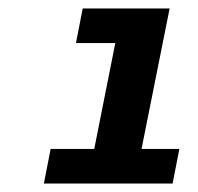

<svg xmlns="http://www.w3.org/2000/svg" viewBox="-20 -762 470 455"><path d="M189 -337 262 -704 302 -660H160L176 -742H382L301 -337ZM84 -327 100 -409H405L389 -327Z"/></svg>

Font: MOST Montserrat
Style: Bold Italic
Weight: 700
Italic angle: -11.3°
Designer: Julieta Ulanovsky
Foundry: Julieta Ulanovsky
Version: Version 8.000;March 11, 2024;FontCreator 15.0.0.2926 64-bit